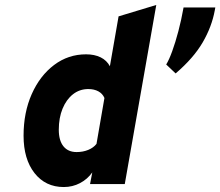

<svg xmlns="http://www.w3.org/2000/svg" viewBox="-20 -742 888 774"><path d="M237 12Q163.5 12 119.2 -44.2Q75 -100.5 75 -195Q75 -288.5 108 -362.8Q141 -437 198 -480Q255 -523 327 -523Q361 -523 385.8 -510.8Q410.5 -498.5 423 -475L458 -676L610 -722L483 0H343L352 -47Q332.5 -19.5 302.5 -3.8Q272.5 12 237 12ZM289 -129Q314.5 -129 335.8 -137.8Q357 -146.5 369 -162L401 -347Q393.5 -364.5 376.5 -373.8Q359.5 -383 336 -383Q301 -383 274.2 -362Q247.5 -341 232.2 -304Q217 -267 217 -219Q217 -175.5 235.8 -152.2Q254.5 -129 289 -129ZM688 -446 650 -482Q661.5 -500.5 674.2 -535.5Q687 -570.5 699 -616Q711 -661.5 720 -712H848L846 -701Q834 -634.5 797 -571Q760 -507.5 688 -446Z"/></svg>

Font: Overpass Black
Style: Italic
Weight: 900
Italic angle: -10°
Designer: Delve Withrington, Dave Bailey, Thomas Jockin
Foundry: Delve Fonts LLC
Version: Version 4.000